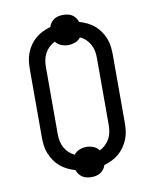

<svg xmlns="http://www.w3.org/2000/svg" viewBox="-91 -853 782 971"><g transform="rotate(-10 300.0 -367.5)"><path d="M300 49Q288 49 276 46.5Q264 44 254 37.5Q244 31 236.5 21Q229 11 226 0Q205 -6 185.5 -15.5Q166 -25 149.5 -39Q133 -53 120.5 -71.5Q108 -90 100 -110Q92 -130 89.5 -151.5Q87 -173 87 -195V-540Q87 -562 89.5 -583.5Q92 -605 100 -625.5Q108 -646 120.5 -664Q133 -682 149.5 -696Q166 -710 185.5 -719.5Q205 -729 226 -735Q230 -747 237 -756.5Q244 -766 254 -772.5Q264 -779 276 -781.5Q288 -784 300 -784Q312 -784 324 -781.5Q336 -779 346 -772.5Q356 -766 363 -756.5Q370 -747 374 -735Q395 -729 414.5 -719.5Q434 -710 450.5 -696Q467 -682 479.5 -664Q492 -646 500 -625.5Q508 -605 510.5 -583.5Q513 -562 513 -540V-195Q513 -173 510.5 -151.5Q508 -130 500 -110Q492 -90 479.5 -71.5Q467 -53 450.5 -39Q434 -25 414.5 -15.5Q395 -6 374 0Q371 11 363.5 21Q356 31 346 37.5Q336 44 324 46.5Q312 49 300 49ZM236 -77Q246 -92 264 -99Q282 -106 300 -106Q318 -106 336 -99Q354 -92 364 -77Q381 -85 394 -97.5Q407 -110 415.5 -125.5Q424 -141 427.5 -159Q431 -177 431 -195V-540Q431 -558 427.5 -576Q424 -594 415.5 -609.5Q407 -625 394 -637.5Q381 -650 364 -657Q353 -642 335.5 -635.5Q318 -629 300 -629Q282 -629 264 -636Q246 -643 236 -658Q219 -650 206 -637.5Q193 -625 184.5 -609.5Q176 -594 172.5 -576Q169 -558 169 -540V-195Q169 -177 172.5 -159Q176 -141 184.5 -125.5Q193 -110 206 -97.5Q219 -85 236 -77Z"/></g></svg>

Font: Iosevka Slab Extended
Style: Regular
Weight: 400
Width: 7
Monospace: yes
Designer: Belleve Invis
Foundry: Belleve Invis
Version: Version 11.1.1; ttfautohint (v1.8.3)